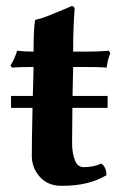

<svg xmlns="http://www.w3.org/2000/svg" viewBox="-20 -598 394 628"><path d="M332 -284.2V-245.1H216.8Q216.3 -204.1 215.8 -130.9Q215.8 -96.7 224.9 -74Q233.9 -51.3 252.9 -51.3Q287.1 -51.3 311 -63Q328.1 -52.2 328.1 -24.9Q270 10.3 181.2 9.8Q136.2 9.8 110.1 -19.8Q84 -49.3 84 -87.9Q84 -137.2 86.4 -245.1H16.1V-284.2H87.4L89.8 -378.9Q43 -378.9 19 -377L14.2 -383.8Q27.3 -403.8 36.1 -432.1Q58.1 -429.2 89.8 -429.2Q89.8 -498 94.2 -529.8L96.2 -533.2Q114.3 -537.1 136.2 -545.7Q158.2 -554.2 185.1 -565.7Q211.9 -577.1 214.8 -578.1Q223.6 -578.1 224.1 -567.9Q219.2 -508.8 219.2 -429.2H266.1Q301.3 -429.2 335.9 -432.1L340.8 -423.8Q331.1 -399.9 329.1 -377Q309.1 -378.9 256.8 -378.9H219.2L217.3 -284.2Z"/></svg>

Font: Linux Biolinum
Style: Bold
Weight: 700
Designer: Philipp H. Poll
Foundry: Philipp H. Poll
Version: Version 1.3.2 ; ttfautohint (v0.9)